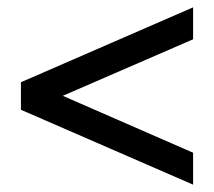

<svg xmlns="http://www.w3.org/2000/svg" viewBox="-20 -496 582 523"><path d="M506 7 37 -197V-272L506 -476V-389L151 -235L506 -80Z"/></svg>

Font: Frank Ruhl Libre
Style: Bold
Weight: 700
Designer: Yanek Iontef
Foundry: Fontef
Version: Version 6.004